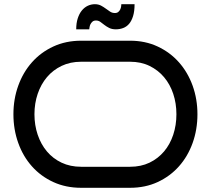

<svg xmlns="http://www.w3.org/2000/svg" viewBox="-20 -894 1004 914"><path d="M919.9 -350.1Q919.9 -277.3 897 -213.4Q874 -149.4 831.8 -102.1Q789.6 -54.7 730.5 -27.3Q671.4 0 599.1 0H366.2Q293.5 0 233.9 -27.3Q174.3 -54.7 132.1 -102.1Q89.8 -149.4 66.9 -213.4Q43.9 -277.3 43.9 -350.1Q43.9 -422.4 66.9 -486.1Q89.8 -549.8 132.1 -597.4Q174.3 -645 233.9 -672.6Q293.5 -700.2 366.2 -700.2H599.1Q671.4 -700.2 730.5 -672.6Q789.6 -645 831.8 -597.4Q874 -549.8 897 -486.1Q919.9 -422.4 919.9 -350.1ZM819.8 -350.1Q819.8 -401.9 804.7 -447.3Q789.6 -492.7 761 -526.6Q732.4 -560.5 691.7 -580.3Q650.9 -600.1 599.1 -600.1H366.2Q314.5 -600.1 273.2 -580.3Q231.9 -560.5 203.4 -526.6Q174.8 -492.7 159.4 -447.3Q144 -401.9 144 -350.1Q144 -298.3 159.4 -252.7Q174.8 -207 203.4 -173.1Q231.9 -139.2 273.2 -119.6Q314.5 -100.1 366.2 -100.1H599.1Q650.9 -100.1 691.7 -119.6Q732.4 -139.2 761 -173.1Q789.6 -207 804.7 -252.7Q819.8 -298.3 819.8 -350.1ZM620.6 -874Q620.6 -840.3 613.5 -817.4Q606.4 -794.4 594.5 -780.5Q582.5 -766.6 566.2 -760.5Q549.8 -754.4 531.7 -754.4Q512.7 -754.4 499.8 -761Q486.8 -767.6 476.8 -775.4Q466.8 -783.2 457.8 -789.8Q448.7 -796.4 437 -796.4Q426.3 -796.4 420.2 -791Q414.1 -785.6 410.6 -778.6Q407.2 -771.5 406.2 -764.6Q405.3 -757.8 404.8 -754.4H342.8Q342.8 -784.2 350.1 -806.6Q357.4 -829.1 369.6 -844Q381.8 -858.9 397.9 -866.5Q414.1 -874 431.6 -874Q448.2 -874 460.7 -867.4Q473.1 -860.8 483.6 -853Q494.1 -845.2 504.2 -838.6Q514.2 -832 526.9 -832Q537.1 -832 543.2 -837.2Q549.3 -842.3 552.5 -849.4Q555.7 -856.4 556.6 -863.3Q557.6 -870.1 557.6 -874Z"/></svg>

Font: Bruno Ace SC
Style: Regular
Weight: 400
Designer: Astigmatic (AOETI)
Foundry: Astigmatic (AOETI)
Version: Version 1.000